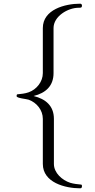

<svg xmlns="http://www.w3.org/2000/svg" viewBox="-20 -770 514 1040"><path d="M70 -249C70 -238 124 -234 135 -230C179.2 -214.2 212 -173.4 212 -126V118C212 219 333 250 414 250C423 250 424 244 424 237C424 234 423 232 421 230C401 228 379 226 360 220C317 206 272 167 272 118V-126C272 -197 227 -234 162 -250C227 -266 270 -304 270 -374V-618C270 -682 348 -728 406 -728C416 -728 424 -727 424 -740C424 -746 420 -750 414 -750C333 -750 212 -719 212 -618V-374C212 -327 178 -285 135 -270C116 -263 93 -261 73 -259C70 -256 70 -253 70 -249Z"/></svg>

Font: Logix
Style: Regular
Weight: 400
Designer: Michael Lee Finney
Version: Version 1.06